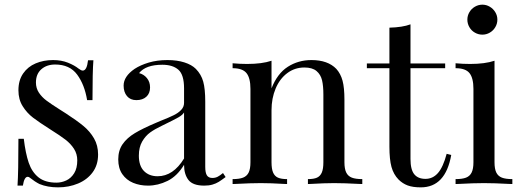

<svg xmlns="http://www.w3.org/2000/svg" viewBox="-20 -785 2228 819"><path d="M315.4 -492.2Q326.2 -483.9 333 -483.9Q350.6 -483.9 355.5 -527.8H378.4Q374.5 -479 374.5 -357.9H351.6Q340.8 -423.8 309.1 -466.8Q277.3 -509.8 215.3 -509.8Q179.2 -509.8 156.2 -489.5Q133.3 -469.2 133.3 -433.1Q133.3 -408.7 146 -389.6Q158.7 -370.6 178.2 -356Q197.8 -341.3 233.4 -318.8L261.7 -300.8Q307.6 -271 335.7 -247.8Q363.8 -224.6 381.1 -194.6Q398.4 -164.6 398.4 -126Q398.4 -81.5 375.2 -50Q352.1 -18.6 313 -2.2Q273.9 14.2 227.5 14.2Q183.1 14.2 148.4 0Q128.9 -9.8 107.4 -26.9Q103.5 -30.8 98.1 -30.8Q83.5 -30.8 77.6 6.8H54.7Q58.6 -50.3 58.6 -192.9H81.5Q88.9 -130.9 102.5 -90.8Q116.2 -50.8 144.5 -28.3Q172.9 -5.9 220.7 -5.9Q242.7 -5.9 262.9 -15.4Q283.2 -24.9 296.4 -46.1Q309.6 -67.4 309.6 -101.1Q309.6 -128.4 295.7 -150.1Q281.7 -171.9 259.3 -189.2Q236.8 -206.5 196.3 -231.9Q147 -263.2 120.8 -283.2Q94.7 -303.2 76.7 -332Q58.6 -360.8 58.6 -399.9Q58.6 -442.4 78.6 -471.4Q98.6 -500.5 132.1 -514.6Q165.5 -528.8 206.5 -528.8Q241.7 -528.8 269.8 -517.6Q297.9 -506.3 315.4 -492.2Z M815.4 -491.2Q838.4 -467.8 846.9 -436.8Q855.5 -405.8 855.5 -351.1V-73.2Q855.5 -48.3 862.5 -37.1Q869.6 -25.9 886.2 -25.9Q898.4 -25.9 908.7 -31.2Q918.9 -36.6 931.2 -46.9L942.4 -29.8Q924.8 -16.6 913.1 -9.3Q901.4 -2 886.2 2.4Q871.1 6.8 851.1 6.8Q802.7 6.8 783.9 -17.3Q765.1 -41.5 765.1 -82Q735.8 -33.7 694.8 -13.4Q653.8 6.8 611.3 6.8Q576.7 6.8 547.9 -5.1Q519 -17.1 501.7 -42.2Q484.4 -67.4 484.4 -105Q484.4 -143.1 502.9 -169.9Q521.5 -196.8 555.2 -217Q588.9 -237.3 645.5 -261.2L665 -269.5Q701.2 -283.7 720.9 -293.5Q740.7 -303.2 752.9 -316.2Q765.1 -329.1 765.1 -346.2V-408.2Q765.1 -466.3 741 -487.5Q716.8 -508.8 672.4 -508.8Q601.6 -508.8 573.2 -473.1Q593.3 -468.3 606.7 -451.9Q620.1 -435.5 620.1 -412.1Q620.1 -386.7 604.2 -372.3Q588.4 -357.9 561.5 -357.9Q536.1 -357.9 521.7 -375Q507.3 -392.1 507.3 -419.9Q507.3 -459 554.2 -491.2Q578.6 -507.3 614.5 -518.1Q650.4 -528.8 694.3 -528.8Q735.4 -528.8 766.6 -518.8Q797.9 -508.8 815.4 -491.2ZM669.4 -248Q640.6 -234.4 620.6 -220Q600.6 -205.6 586.4 -181.2Q572.3 -156.7 572.3 -121.1Q572.3 -77.6 594.2 -55.4Q616.2 -33.2 652.3 -33.2Q718.8 -33.2 765.1 -108.9V-305.2Q757.8 -293.9 740.7 -284.2Q723.6 -274.4 669.4 -248Z M1414.6 -491.2Q1433.1 -470.7 1441.2 -440.7Q1449.2 -410.6 1449.2 -359.9V-92.8Q1449.2 -64.9 1456.8 -49.3Q1464.4 -33.7 1480.7 -27.3Q1497.1 -21 1525.4 -21V0L1510.7 -0.5Q1448.2 -3.9 1405.3 -3.9Q1364.3 -3.9 1307.1 -0.5L1293.5 0V-21Q1318.4 -21 1332.3 -27.3Q1346.2 -33.7 1352.8 -49.3Q1359.4 -64.9 1359.4 -92.8V-381.8Q1359.4 -418 1353.8 -442.4Q1348.1 -466.8 1330.3 -481.9Q1312.5 -497.1 1278.3 -497.1Q1237.3 -497.1 1205.3 -473.1Q1173.3 -449.2 1155.8 -407.5Q1138.2 -365.7 1138.2 -314.9V-92.8Q1138.2 -64.9 1144.8 -49.3Q1151.4 -33.7 1165.5 -27.3Q1179.7 -21 1204.6 -21V0L1190.9 -0.5Q1135.3 -3.9 1092.3 -3.9Q1049.3 -3.9 986.8 -0.5L972.2 0V-21Q1000.5 -21 1016.8 -27.3Q1033.2 -33.7 1040.8 -49.3Q1048.3 -64.9 1048.3 -92.8V-405.8Q1048.3 -452.1 1031.5 -473.1Q1014.6 -494.1 972.2 -494.1V-515.1Q1003.4 -512.2 1034.2 -512.2Q1097.7 -512.2 1138.2 -525.9V-408.2Q1163.1 -471.7 1207.8 -500.2Q1252.4 -528.8 1308.6 -528.8Q1378.4 -528.8 1414.6 -491.2Z M1878.9 -514.2V-494.1H1731V-106.9Q1731 -61.5 1747.1 -41.7Q1763.2 -22 1794.9 -22Q1826.2 -22 1848.1 -46.9Q1870.1 -71.8 1885.3 -128.9L1904.8 -124Q1880.4 14.2 1774.9 14.2Q1741.2 14.2 1719.2 6.1Q1697.3 -2 1680.2 -19Q1658.7 -41 1649.9 -73Q1641.1 -105 1641.1 -159.2V-494.1H1544.9V-514.2H1641.1V-667Q1697.3 -668.5 1731 -681.2V-514.2Z M1923.8 0ZM2101.6 -701.2Q2101.6 -684.1 2092.8 -669.2Q2084 -654.3 2069.3 -645.8Q2054.7 -637.2 2037.6 -637.2Q2020.5 -637.2 2005.6 -645.8Q1990.7 -654.3 1982.2 -669.2Q1973.6 -684.1 1973.6 -701.2Q1973.6 -718.3 1982.2 -732.9Q1990.7 -747.6 2005.6 -756.3Q2020.5 -765.1 2037.6 -765.1Q2054.7 -765.1 2069.3 -756.3Q2084 -747.6 2092.8 -732.9Q2101.6 -718.3 2101.6 -701.2ZM2165.5 -21V0L2150.4 -0.5Q2088.9 -3.9 2044.4 -3.9Q2000 -3.9 1938.5 -0.5L1923.3 0V-21Q1951.7 -21 1968 -27.3Q1984.4 -33.7 1991.9 -49.3Q1999.5 -64.9 1999.5 -92.8V-405.8Q1999.5 -452.1 1982.7 -473.1Q1965.8 -494.1 1923.3 -494.1V-515.1Q1954.6 -512.2 1985.4 -512.2Q2048.8 -512.2 2089.4 -525.9V-92.8Q2089.4 -64.9 2096.9 -49.3Q2104.5 -33.7 2120.8 -27.3Q2137.2 -21 2165.5 -21Z"/></svg>

Font: TypoPRO Playfair Display
Style: Regular
Weight: 400
Designer: Claus Eggers Sørensen
Foundry: Claus Eggers Sørensen
Version: Version 1.004;PS 001.004;hotconv 1.0.70;makeotf.lib2.5.58329